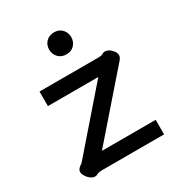

<svg xmlns="http://www.w3.org/2000/svg" viewBox="-169 -813 872 937"><g transform="rotate(-30 267.0 -345.0)"><path d="M95 10Q83 10 70 0.5Q57 -9 46 -29Q42 -37 42 -45Q42 -60 60 -73Q70 -78 77 -88L351 -403H67V-485H398Q419 -485 426 -491Q432 -495 440 -495Q462 -495 480 -473Q492 -460 492 -445Q492 -432 479 -418L186 -82H489V0H138Q119 0 108 7Q102 10 95 10ZM210 -638Q210 -665 227.5 -682.5Q245 -700 273 -700Q300 -700 317 -682Q334 -664 334 -638Q334 -612 317 -594Q300 -576 273 -576Q245 -576 227.5 -594Q210 -612 210 -638Z"/></g></svg>

Font: Niramit Medium
Style: Regular
Weight: 500
Designer: Katatrad Aksorn Co.,Ltd.
Foundry: Cadson Demak Co.,Ltd.
Version: Version 1.000; ttfautohint (v1.6)